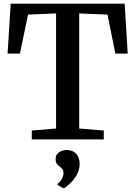

<svg xmlns="http://www.w3.org/2000/svg" viewBox="-20 -763 740 1051"><path d="M287 -59.5V-689.5L133.5 -683L89 -469.5H21.5L38.5 -743H662.5L679 -469.5H611.5L568.5 -683L413.5 -689.5V-59.5L548 -48.5V0H154V-48.5ZM416 135Q415.5 168 399.2 195.8Q383 223.5 362.5 242.2Q342 261 329.5 268H328L295.5 249.5L294.5 243.5Q308.5 235.5 318 217Q327.5 198.5 327.5 185.5Q327.5 170.5 321.2 162.5Q315 154.5 306.5 148.5Q298 143 291.2 133.8Q284.5 124.5 284.5 108.5Q284.5 89 294.8 78.2Q305 67.5 319 62.8Q333 58 342.5 58H345.5Q377 58 396.5 78.2Q416 98.5 416 135Z"/></svg>

Font: Merriweather 36pt SemiBold
Style: Regular
Weight: 600
Version: Version 2.100